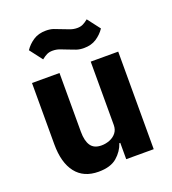

<svg xmlns="http://www.w3.org/2000/svg" viewBox="-138 -855 872 971"><g transform="rotate(-20 298.0 -369.0)"><path d="M379 0V-88H374Q361 -48 326.5 -18Q292 12 227 12Q147 12 105 -42Q63 -96 63 -195V-525H211V-208Q211 -160 228.5 -134Q246 -108 286 -108Q309 -108 330.5 -116.5Q352 -125 365.5 -142Q379 -159 379 -184V-525H527V0ZM371 -601Q349 -601 331 -607Q313 -613 294 -621Q272 -630 254 -636.5Q236 -643 216 -643Q199 -643 186 -637Q173 -631 157 -618L105 -686Q123 -713 151 -731.5Q179 -750 219 -750Q242 -750 259.5 -744Q277 -738 296 -730Q318 -721 336.5 -714.5Q355 -708 374 -708Q391 -708 404 -714Q417 -720 433 -733L485 -665Q467 -638 439 -619.5Q411 -601 371 -601Z"/></g></svg>

Font: IBM Plex Sans
Style: Regular
Weight: 400
Designer: Mike Abbink, Paul van der Laan, Pieter van Rosmalen
Foundry: Bold Monday
Version: Version 3.201